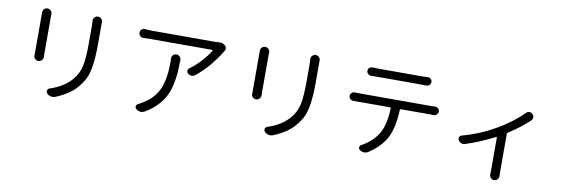

<svg xmlns="http://www.w3.org/2000/svg" viewBox="-58 -1209 5115 1737"><g transform="rotate(10 2500.0 -340.5)"><path d="M224.6 -708Q224.6 -724.6 236.3 -737.3Q248 -751 266.6 -751Q285.2 -751 297.9 -737.3Q310.5 -724.6 310.5 -706.1Q310.5 -706.1 310.5 -705.1Q309.6 -691.4 309.6 -678.7V-344.7Q309.6 -330.1 310.5 -314.5Q310.5 -314.5 310.5 -313.5Q310.5 -295.9 297.9 -282.2Q285.2 -268.6 266.6 -268.6Q248 -268.6 235.4 -282.2Q223.6 -294.9 223.6 -312.5Q223.6 -313.5 224.6 -315.4Q224.6 -332 224.6 -345.7V-678.7ZM687.5 -715.8Q687.5 -732.4 699.2 -744.1Q711.9 -757.8 730 -757.8Q748 -757.8 760.7 -744.1Q773.4 -731.4 773.4 -714.8Q773.4 -712.9 772.5 -711.9Q772.5 -691.4 772.5 -671.9V-509.8Q772.5 -392.6 760.7 -316.4Q749 -240.2 728 -195.8Q707 -151.4 668 -105.5Q602.5 -27.3 474.6 24.4Q461.9 29.3 449.2 29.3Q441.4 29.3 433.6 27.3Q412.1 22.5 397.5 6.8Q389.6 -2 389.6 -12.7Q389.6 -16.6 390.6 -20.5Q395.5 -36.1 410.2 -41Q534.2 -81.1 605.5 -161.1Q657.2 -220.7 673.3 -293Q689.5 -365.2 689.5 -513.7V-671.9Z M1445.3 -501Q1445.3 -518.6 1457 -530.3Q1468.8 -543.9 1487.3 -543.9Q1505.9 -543.9 1518.6 -531.2Q1531.2 -517.6 1531.2 -500Q1531.2 -499 1531.2 -499Q1530.3 -422.9 1525.4 -367.2Q1520.5 -311.5 1505.4 -252.9Q1490.2 -194.3 1464.8 -149.9Q1439.5 -105.5 1397 -63Q1354.5 -20.5 1294.9 14.6Q1279.3 23.4 1261.7 23.4Q1257.8 23.4 1254.9 23.4Q1233.4 20.5 1216.8 6.8Q1204.1 -2.9 1206.5 -18.6Q1209 -34.2 1223.6 -41Q1248 -52.7 1268.6 -67.4Q1314.5 -94.7 1347.2 -129.9Q1379.9 -165 1398.4 -201.7Q1417 -238.3 1428.2 -285.2Q1439.5 -332 1442.9 -374.5Q1446.3 -417 1446.3 -471.7ZM1848.6 -718.8Q1852.5 -718.8 1856.4 -718.8Q1885.7 -718.8 1906.2 -699.2Q1918 -688.5 1918 -671.9Q1918 -659.2 1910.2 -649.4Q1906.2 -643.6 1904.3 -639.6Q1871.1 -583 1813.5 -513.2Q1755.9 -443.4 1688.5 -389.6Q1674.8 -377.9 1657.2 -377.9Q1656.2 -377.9 1655.3 -377.9Q1636.7 -378.9 1622.1 -390.6Q1610.4 -400.4 1610.8 -415.5Q1611.3 -430.7 1624 -440.4Q1678.7 -479.5 1728 -534.2Q1777.3 -588.9 1802.7 -632.8Q1803.7 -634.8 1802.2 -637.7Q1800.8 -640.6 1796.9 -640.6H1238.3Q1204.1 -640.6 1168.9 -638.7Q1167 -638.7 1166 -638.7Q1149.4 -638.7 1137.7 -649.4Q1124 -662.1 1124 -680.2Q1124 -698.2 1137.7 -710Q1149.4 -720.7 1165 -720.7Q1167 -720.7 1168.9 -720.7Q1208 -716.8 1238.3 -716.8H1811.5Q1826.2 -716.8 1848.6 -718.8Z M2224.6 -708Q2224.6 -724.6 2236.3 -737.3Q2248 -751 2266.6 -751Q2285.2 -751 2297.9 -737.3Q2310.5 -724.6 2310.5 -706.1Q2310.5 -706.1 2310.5 -705.1Q2309.6 -691.4 2309.6 -678.7V-344.7Q2309.6 -330.1 2310.5 -314.5Q2310.5 -314.5 2310.5 -313.5Q2310.5 -295.9 2297.9 -282.2Q2285.2 -268.6 2266.6 -268.6Q2248 -268.6 2235.4 -282.2Q2223.6 -294.9 2223.6 -312.5Q2223.6 -313.5 2224.6 -315.4Q2224.6 -332 2224.6 -345.7V-678.7ZM2687.5 -715.8Q2687.5 -732.4 2699.2 -744.1Q2711.9 -757.8 2730 -757.8Q2748 -757.8 2760.7 -744.1Q2773.4 -731.4 2773.4 -714.8Q2773.4 -712.9 2772.5 -711.9Q2772.5 -691.4 2772.5 -671.9V-509.8Q2772.5 -392.6 2760.7 -316.4Q2749 -240.2 2728 -195.8Q2707 -151.4 2668 -105.5Q2602.5 -27.3 2474.6 24.4Q2461.9 29.3 2449.2 29.3Q2441.4 29.3 2433.6 27.3Q2412.1 22.5 2397.5 6.8Q2389.6 -2 2389.6 -12.7Q2389.6 -16.6 2390.6 -20.5Q2395.5 -36.1 2410.2 -41Q2534.2 -81.1 2605.5 -161.1Q2657.2 -220.7 2673.3 -293Q2689.5 -365.2 2689.5 -513.7V-671.9Z M3710 -660.2H3305.7Q3280.3 -660.2 3256.8 -659.2Q3255.9 -659.2 3254.9 -659.2Q3239.3 -659.2 3227.5 -669.9Q3214.8 -681.6 3214.8 -698.2Q3214.8 -714.8 3227.5 -726.6Q3238.3 -736.3 3252.9 -736.3Q3254.9 -736.3 3256.8 -736.3Q3282.2 -734.4 3304.7 -734.4H3710Q3734.4 -734.4 3761.7 -736.3Q3763.7 -736.3 3764.6 -736.3Q3779.3 -736.3 3791 -725.6Q3802.7 -714.8 3802.7 -698.2Q3802.7 -681.6 3791 -669.9Q3779.3 -659.2 3762.7 -659.2Q3762.7 -659.2 3761.7 -659.2Q3735.4 -660.2 3710 -660.2ZM3182.6 -484.4H3836.9Q3855.5 -484.4 3874 -485.4Q3875 -485.4 3876 -485.4Q3891.6 -485.4 3902.3 -474.6Q3915 -463.9 3915 -447.3Q3915 -430.7 3902.3 -418.9Q3890.6 -407.2 3875 -407.2Q3874 -407.2 3873 -407.2Q3852.5 -408.2 3836.9 -408.2H3575.2Q3565.4 -408.2 3564.5 -398.4Q3558.6 -232.4 3505.9 -134.8Q3483.4 -92.8 3441.4 -50.3Q3399.4 -7.8 3348.6 24.4Q3333 34.2 3314.5 34.2Q3312.5 34.2 3309.6 34.2Q3289.1 32.2 3272.5 19.5Q3259.8 10.7 3261.2 -4.4Q3262.7 -19.5 3276.4 -26.4Q3374 -80.1 3423.8 -160.2Q3475.6 -242.2 3481.4 -398.4Q3481.4 -402.3 3479 -405.3Q3476.6 -408.2 3472.7 -408.2H3182.6Q3152.3 -408.2 3137.7 -408.2Q3136.7 -408.2 3136.7 -408.2Q3120.1 -408.2 3108.4 -418.9Q3095.7 -430.7 3095.7 -447.3Q3095.7 -463.9 3108.4 -475.6Q3119.1 -485.4 3134.8 -485.4Q3135.7 -485.4 3137.7 -485.4Q3160.2 -484.4 3182.6 -484.4Z M4692.4 -571.3Q4705.1 -584 4721.7 -585Q4723.6 -585 4724.6 -585Q4740.2 -585 4752 -573.2Q4765.6 -560.5 4765.6 -543Q4765.6 -525.4 4752.9 -513.7Q4670.9 -436.5 4564.5 -368.2Q4555.7 -363.3 4555.7 -353.5V-8.8L4556.6 33.2Q4556.6 50.8 4544.9 63.5Q4533.2 77.1 4514.6 77.1Q4496.1 77.1 4484.4 63.5Q4471.7 50.8 4471.7 33.2L4472.7 -8.8V-305.7Q4472.7 -308.6 4470.2 -310.5Q4467.8 -312.5 4464.8 -310.5Q4334 -242.2 4199.2 -199.2Q4191.4 -196.3 4183.6 -196.3Q4173.8 -196.3 4164.1 -200.2Q4147.5 -207 4137.7 -223.6Q4132.8 -231.4 4132.8 -239.3Q4132.8 -245.1 4135.7 -252Q4141.6 -265.6 4157.2 -269.5Q4317.4 -312.5 4462.9 -397.5Q4526.4 -433.6 4588.4 -480.5Q4650.4 -527.3 4692.4 -571.3Z"/></g></svg>

Font: Gen Jyuu GothicX Regular
Style: Regular
Weight: 400
Designer: [Source Han Sans]
Ryoko NISHIZUKA  (kana & ideographs); Paul D. Hunt (Latin, Greek & Cyrillic); Wenlong ZHANG  (bopomofo
Version: Version 1.002.20150607